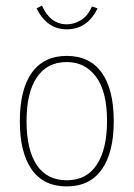

<svg xmlns="http://www.w3.org/2000/svg" viewBox="-20 -659 478 687"><path d="M219 8Q136 8 93.5 -52.5Q51 -113 51 -225Q51 -339 94 -399Q137 -459 219 -459Q301 -459 344 -399Q387 -339 387 -225Q387 -113 344 -52.5Q301 8 219 8ZM219 -14Q290 -14 326.5 -70Q363 -126 363 -226Q363 -332 323.5 -384.5Q284 -437 219 -437Q149 -437 112 -382.5Q75 -328 75 -226Q75 -123 111.5 -68.5Q148 -14 219 -14ZM309 -636 329 -629Q310 -590 282 -572Q254 -554 219 -554Q148 -554 111 -629L130 -639Q160 -572 219 -572Q246 -572 270.5 -587.5Q295 -603 309 -636Z"/></svg>

Font: Inconsolata SemiCondensed ExtraLight
Style: Regular
Weight: 200
Width: 4
Monospace: yes
Designer: Raph Levien, Cyreal, Brenton Simpson
Foundry: Raph Levien, Cyreal, Google
Version: Version 3.100; ttfautohint (v1.8.4.7-5d5b)